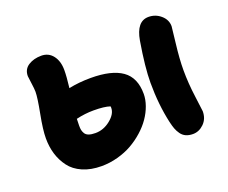

<svg xmlns="http://www.w3.org/2000/svg" viewBox="-103 -800 1111 935"><g transform="rotate(-20 452.5 -332.5)"><path d="M279.8 -32.2Q224.1 -32.2 182.1 -50.5Q140.1 -68.8 116.5 -100.6Q92.8 -132.3 81.3 -170.2Q69.8 -208 69.8 -252Q69.8 -295.9 85 -374.5Q100.1 -453.1 100.1 -482.9Q100.1 -498 95.5 -529.8Q90.8 -561.5 90.8 -566.9Q90.8 -602.5 118.9 -620.4Q147 -638.2 186 -638.2Q223.6 -638.2 245.8 -609.4Q268.1 -580.6 268.1 -534.2Q268.1 -501 261.2 -442.9Q314.5 -454.1 375 -454.1Q482.9 -454.1 537.4 -415.8Q591.8 -377.4 591.8 -293Q591.8 -264.2 580.8 -233.2Q569.8 -202.1 550 -173.3Q530.3 -144.5 501.2 -118.7Q472.2 -92.8 438.5 -73.7Q404.8 -54.7 363.5 -43.5Q322.3 -32.2 279.8 -32.2ZM751 -26.9Q730 -26.9 714.6 -33.9Q699.2 -41 689.2 -55.2Q679.2 -69.3 673.6 -84.5Q668 -99.6 663.1 -121.1Q641.1 -218.8 641.1 -332Q641.1 -412.1 663.1 -543Q679.2 -637.2 741.2 -637.2Q777.3 -637.2 804.7 -613.5Q832 -589.8 832 -556.2Q832 -550.8 822.5 -471.7Q813 -392.6 813 -335Q813 -266.6 823 -193.6Q833 -120.6 833 -115.2Q833 -76.2 807.9 -51.5Q782.7 -26.9 751 -26.9ZM243.2 -254.9Q243.2 -241.2 244.9 -232.4Q246.6 -223.6 252.4 -213.6Q258.3 -203.6 271.7 -198.7Q285.2 -193.8 306.2 -193.8Q348.6 -193.8 384.3 -222.7Q419.9 -251.5 419.9 -283.2Q419.9 -289.1 418.9 -291Q390.1 -300.8 334 -300.8Q289.6 -300.8 244.1 -290Q243.2 -277.8 243.2 -254.9Z"/></g></svg>

Font: Shantell Sans Irregular
Style: Regular
Weight: 800
Designer: Stephen Nixon, Anya Danilova, Shantell Martin
Foundry: Arrow Type
Version: Version 1.006;[9816181b4]